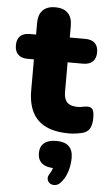

<svg xmlns="http://www.w3.org/2000/svg" viewBox="-72 -683 562 1010"><g transform="rotate(5 208.5 -178.0)"><path d="M310 11Q235 11 186.5 -12Q138 -35 114 -81.5Q90 -128 90 -198V-361H56Q24 -361 6.5 -378Q-11 -395 -11 -427Q-11 -459 6.5 -475.5Q24 -492 56 -492H90V-554Q90 -598 113 -621Q136 -644 179 -644Q222 -644 245 -621Q268 -598 268 -554V-492H350Q383 -492 400.5 -475.5Q418 -459 418 -427Q418 -395 400.5 -378Q383 -361 350 -361H268V-204Q268 -167 285.5 -149.5Q303 -132 341 -132Q355 -132 368 -135Q381 -138 392 -138Q408 -139 418 -128.5Q428 -118 428 -81Q428 -51 419 -30.5Q410 -10 387 -1Q373 4 349 7.5Q325 11 310 11ZM288 271Q276 285 260 287.5Q244 290 232 282.5Q220 275 217 260.5Q214 246 227 228Q235 215 240 199Q245 183 245 171L248 200Q204 200 181.5 181.5Q159 163 159 128Q159 93 181 74.5Q203 56 246 56Q289 56 311 76.5Q333 97 333 139Q333 162 328.5 185.5Q324 209 314 231Q304 253 288 271Z"/></g></svg>

Font: Nunito ExtraLight Black
Style: Regular
Weight: 900
Version: Version 3.602